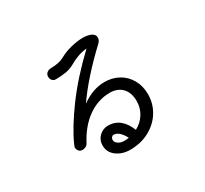

<svg xmlns="http://www.w3.org/2000/svg" viewBox="-152 -971 1304 1219"><g transform="rotate(-30 500.0 -361.5)"><path d="M755 -228Q755 -160 720.5 -103Q686 -46 623.5 -12Q561 22 482 22Q424 22 383 -8.5Q342 -39 342 -90Q342 -129 369.5 -155.5Q397 -182 434 -182Q531 -182 575 -70Q619 -93 645 -134Q671 -175 671 -227Q671 -288 638 -322.5Q605 -357 549 -357Q462 -357 386.5 -303.5Q311 -250 259 -149Q254 -140 242.5 -134.5Q231 -129 219 -129Q202 -129 192.5 -140.5Q183 -152 183 -167Q183 -171 190 -187Q234 -286 329 -415Q424 -544 562 -674Q500 -669 435 -631Q405 -614 372 -608Q339 -602 295 -602Q280 -602 270.5 -613Q261 -624 261 -641Q261 -658 274 -668.5Q287 -679 305 -679Q364 -679 402 -700Q441 -722 488.5 -733.5Q536 -745 575 -745Q610 -745 634.5 -733.5Q659 -722 659 -699Q659 -680 643 -664Q477 -508 383 -372Q467 -433 553 -433Q610 -433 656 -407.5Q702 -382 728.5 -335Q755 -288 755 -228ZM511 -49Q495 -80 476 -97Q457 -114 437 -114Q428 -114 421.5 -106.5Q415 -99 415 -88Q415 -71 433 -58.5Q451 -46 476 -46Q495 -46 511 -49Z"/></g></svg>

Font: Tsukimi Rounded Medium
Style: Regular
Weight: 500
Designer: Takashi Funayama
Foundry: Takashi Funayama
Version: Version 1.032; ttfautohint (v1.8.3)